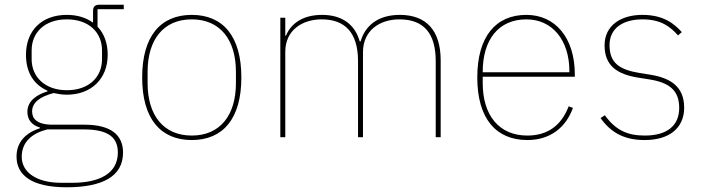

<svg xmlns="http://www.w3.org/2000/svg" viewBox="-20 -581 2976 813"><path d="M501 65C501 -7 453 -53 338 -53H203C133 -53 116 -81 116 -109C116 -146 147 -171 207 -187C227 -183 243 -180 263 -180C366 -180 436 -247 436 -349C436 -398 421 -439 393 -468V-542H504V-561H401C382 -561 374 -553 374 -534V-485C345 -506 308 -518 263 -518C156 -518 90 -451 90 -349C90 -273 124 -222 181 -197V-194C137 -181 96 -154 96 -108C96 -76 112 -52 149 -41V-38C87 -18 50 22 50 82C50 160 113 212 262 212C414 212 501 166 501 65ZM479 65C479 154 400 193 287 193H238C136 193 72 149 72 83C72 19 117 -17 180 -33H335C443 -33 479 4 479 65ZM263 -199C170 -199 114 -256 114 -330V-368C114 -442 168 -499 263 -499C358 -499 412 -442 412 -368V-330C412 -256 358 -199 263 -199Z M792 12C924 12 1002 -78 1002 -253C1002 -428 924 -518 792 -518C660 -518 582 -428 582 -253C582 -78 660 12 792 12ZM792 -7C672 -7 605 -93 605 -229V-277C605 -413 672 -499 792 -499C912 -499 979 -413 979 -277V-229C979 -93 912 -7 792 -7Z M1188 0V-362C1188 -454 1261 -499 1342 -499C1440 -499 1496 -444 1496 -322V0H1517V-360C1517 -453 1589 -499 1671 -499C1771 -499 1825 -444 1825 -322V0H1846V-325C1846 -451 1786 -518 1673 -518C1579 -518 1526 -471 1507 -406H1503C1483 -479 1426 -518 1344 -518C1255 -518 1209 -475 1191 -430H1188V-506H1167V0Z M2213 12C2310 12 2376 -41 2406 -124L2388 -131C2357 -49 2298 -7 2213 -7C2093 -7 2024 -93 2024 -229V-256H2414V-266C2414 -421 2331 -518 2209 -518C2079 -518 2001 -426 2001 -253C2001 -78 2081 12 2213 12ZM2209 -499C2318 -499 2391 -412 2391 -279V-275H2024V-277C2024 -413 2091 -499 2209 -499Z M2710 12C2813 12 2877 -38 2877 -125C2877 -214 2820 -251 2732 -265L2688 -272C2602 -286 2561 -315 2561 -390C2561 -461 2617 -499 2701 -499C2781 -499 2820 -466 2851 -431L2867 -445C2834 -482 2788 -518 2700 -518C2610 -518 2540 -474 2540 -389C2540 -301 2595 -266 2684 -252L2728 -245C2812 -232 2856 -200 2856 -124C2856 -49 2805 -7 2710 -7C2636 -7 2587 -30 2541 -93L2523 -81C2570 -15 2629 12 2710 12Z"/></svg>

Font: IBM Plex Devanagari Thin
Style: Regular
Weight: 100
Designer: Mike Abbink, Paul van der Laan, Pieter van Rosmalen, Erin McLaughlin
Foundry: Bold Monday
Version: Version 1.0